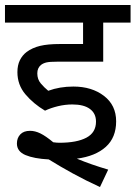

<svg xmlns="http://www.w3.org/2000/svg" viewBox="-20 -642 545 772"><path d="M271 -222Q242 -222 213 -215Q184 -208 161 -197Q114 -225 82 -263Q50 -301 50 -352Q50 -380 60 -400Q70 -420 87 -433Q110 -450 141 -457.5Q172 -465 221 -465H314V-551H0V-622H505V-551H395V-394H211Q180 -394 167 -391Q154 -388 145 -381Q130 -369 130 -347Q130 -323 144 -306.5Q158 -290 174 -277Q220 -294 275 -294Q349 -294 398 -256.5Q447 -219 447 -154Q447 -89 405.5 -51.5Q364 -14 289 -4Q318 8 349.5 19Q381 30 415 40L382 110Q325 84 273 55.5Q221 27 176 -1Q117 -4 82.5 -18.5Q48 -33 48 -65Q48 -87 61.5 -101.5Q75 -116 101 -116Q121 -116 142.5 -105.5Q164 -95 194 -70Q208 -68 219 -68Q289 -68 327.5 -88.5Q366 -109 366 -153Q366 -186 341.5 -204Q317 -222 271 -222Z"/></svg>

Font: Go Noto Current
Style: Regular
Weight: 400
Designer: Monotype Design Team
Foundry: Monotype Imaging Inc.
Version: Version 2.007; ttfautohint (v1.8) -l 8 -r 50 -G 200 -x 14 -D